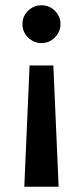

<svg xmlns="http://www.w3.org/2000/svg" viewBox="-20 -473 312 727"><path d="M182 -225 202 234H72L92 -225ZM137 -453Q167 -453 188 -432Q209 -411 209 -382Q209 -353 188 -331.5Q167 -310 137 -310Q108 -310 86.5 -331Q65 -352 65 -381Q65 -412 86.5 -432.5Q108 -453 137 -453Z"/></svg>

Font: Teachers SemiBold
Style: Regular
Weight: 600
Version: Version 1.001